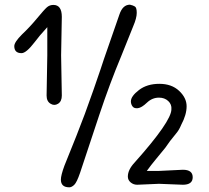

<svg xmlns="http://www.w3.org/2000/svg" viewBox="-20 -786 894 820"><path d="M244 -714 241 -550 244 -378Q244 -353 228 -343Q220 -338 212 -338Q204 -338 196 -343Q179 -353 179 -378Q180 -435 182 -550V-670L151 -635L128 -606Q92 -559 72 -559Q41 -559 41 -589Q41 -606 74 -639Q107 -670 138 -707.5Q169 -745 180.5 -755Q192 -765 208 -765Q244 -765 244 -714ZM607 -56H658L761 -61Q803 -61 803 -29Q803 3 761 3L659 -1L566 3Q550 3 538 -7Q526 -17 526 -32Q526 -61 555 -92Q712 -268 712 -319Q714 -340 698.5 -354.5Q683 -369 659 -369Q630 -369 607.5 -347.5Q585 -326 569 -324Q553 -322 546 -331.5Q539 -341 539 -353Q539 -375 573.5 -401.5Q608 -428 660.5 -428Q713 -428 745 -398Q777 -368 777 -332Q777 -296 754 -253Q745 -231 733 -217Q703 -181 686 -155L645 -105Q625 -81 607 -56ZM498 -547Q449 -430 404 -295Q359 -160 322 -48Q308 -7 297 3.5Q286 14 276 14Q240 14 240 -19Q240 -37 255 -78L306 -205Q342 -295 379.5 -403Q417 -511 424 -534L490 -724Q504 -766 535 -766Q549 -763 556.5 -758Q564 -753 564 -731Q564 -709 549 -674Z"/></svg>

Font: Delius Swash Caps
Style: Regular
Weight: 400
Designer: Natalia Raices
Foundry: Natalia Raices
Version: Version 1.002